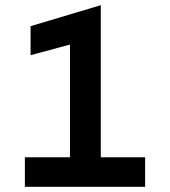

<svg xmlns="http://www.w3.org/2000/svg" viewBox="-20 -721 656 741"><path d="M250 0V-549L98 -508V-620L369 -701V0ZM76 0V-114H540V0Z"/></svg>

Font: Overpass Mono Light
Style: Regular
Weight: 300
Monospace: yes
Designer: Delve Withrington, Dave Bailey
Foundry: Delve Fonts LLC
Version: Version 4.000